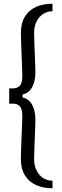

<svg xmlns="http://www.w3.org/2000/svg" viewBox="-20 -820 335 1041"><path d="M264.6 200.8Q215.1 200.8 176.4 183.8Q137.7 166.7 115.5 131.4Q93.2 96 93.2 41.8Q93.2 29.2 93.9 4.2Q94.6 -20.8 95.8 -50.7Q96.9 -80.5 98.3 -109.5Q99.6 -138.5 100.3 -160Q101 -181.6 101 -189.1Q101 -229.6 87.6 -243.9Q74.1 -258.1 51.2 -258.1H30V-340.7H51.2Q74.1 -341.1 87.6 -355.1Q101 -369.1 101 -409.6Q101 -416.8 100.3 -438.4Q99.6 -460 98.5 -489Q97.4 -518.1 96.1 -548.2Q94.8 -578.3 94.1 -603.4Q93.4 -628.4 93.4 -641Q93.4 -695.6 115.6 -730.8Q137.8 -766 176.5 -783Q215.1 -800 264.6 -800V-759Q235.8 -759 213.1 -743.9Q190.4 -728.9 177.7 -702.5Q164.9 -676.1 164.9 -641Q164.9 -629.3 165.6 -607.3Q166.2 -585.3 167.3 -558.6Q168.4 -531.9 169.5 -505.4Q170.6 -479 171.2 -458.3Q171.9 -437.6 171.9 -428.4Q171.9 -379.9 154.3 -347.5Q136.7 -315 102.5 -307.8V-291.4Q136.7 -284.3 154.3 -251.8Q171.9 -219.2 171.9 -170.8Q171.9 -161.6 171.2 -140.9Q170.6 -120.2 169.5 -93.8Q168.4 -67.3 167.3 -40.6Q166.2 -13.9 165.6 8.1Q164.9 30.2 164.9 41.8Q164.9 76.5 177.7 103.1Q190.4 129.7 213.1 144.8Q235.8 159.8 264.6 159.8Z"/></svg>

Font: Big Shoulders Display SC Thin
Style: Regular
Weight: 100
Designer: Patric King
Foundry: XO Type Co
Version: Version 2.002